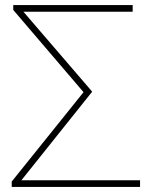

<svg xmlns="http://www.w3.org/2000/svg" viewBox="-20 -734 580 754"><path d="M530 0H26V-21L308 -372L32 -695V-714H501V-688H72L342 -374L64 -26H530Z"/></svg>

Font: Noto Sans UI Thin
Style: Regular
Weight: 250
Designer: Monotype Design Team
Foundry: Monotype Imaging Inc.
Version: Version 1.901